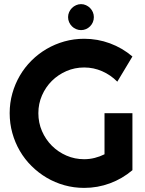

<svg xmlns="http://www.w3.org/2000/svg" viewBox="-20 -896 705 931"><path d="M622.1 -70.8Q573.2 -29.3 513.2 -7.1Q453.1 15.1 388.2 15.1Q338.4 15.1 292.2 2.2Q246.1 -10.7 206.1 -34.4Q166 -58.1 132.8 -91.1Q99.6 -124 76.2 -164.3Q52.7 -204.6 39.8 -251Q26.9 -297.4 26.9 -347.2Q26.9 -397 39.8 -442.9Q52.7 -488.8 76.2 -529.1Q99.6 -569.3 132.8 -602.3Q166 -635.3 206.1 -658.7Q246.1 -682.1 292.2 -695.1Q338.4 -708 388.2 -708Q453.1 -708 513.2 -685.8Q573.2 -663.6 622.1 -622.1L548.8 -500Q517.1 -532.2 475.6 -550.5Q434.1 -568.8 388.2 -568.8Q342.3 -568.8 302 -551.3Q261.7 -533.7 231.4 -503.7Q201.2 -473.6 183.6 -433.3Q166 -393.1 166 -347.2Q166 -300.8 183.6 -260.3Q201.2 -219.7 231.4 -189.5Q261.7 -159.2 302 -141.6Q342.3 -124 388.2 -124Q414.6 -124 439.5 -130.4Q464.4 -136.7 486.8 -147.9V-347.2H622.1ZM435.1 -813Q435.1 -799.8 430.2 -788.3Q425.3 -776.9 416.7 -768.3Q408.2 -759.8 397 -754.9Q385.7 -750 373 -750Q360.4 -750 348.9 -754.9Q337.4 -759.8 328.9 -768.3Q320.3 -776.9 315.2 -788.3Q310.1 -799.8 310.1 -813Q310.1 -825.7 315.2 -837.2Q320.3 -848.6 328.9 -857.2Q337.4 -865.7 348.9 -870.8Q360.4 -876 373 -876Q385.7 -876 397 -870.8Q408.2 -865.7 416.7 -857.2Q425.3 -848.6 430.2 -837.2Q435.1 -825.7 435.1 -813Z"/></svg>

Font: Righteous
Style: Regular
Weight: 400
Version: Version 1.000